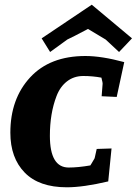

<svg xmlns="http://www.w3.org/2000/svg" viewBox="-20 -785 581 816"><path d="M264 11Q146 11 85 -51.5Q24 -114 24 -221Q24 -365 108 -456Q192 -547 343 -547Q412 -547 508 -521L476 -373L412 -376L416 -428Q417 -432 411 -455Q374 -462 334 -462Q294 -462 264.5 -439Q235 -416 220 -376Q192 -303 192 -208Q192 -73 272 -73Q312 -73 364 -82Q368 -88 370.5 -92.5Q373 -97 376 -102Q383 -112 383 -116L391 -152L454 -154L440 -14Q334 11 264 11ZM370 -765 541 -622 486 -564 429 -617 354 -662Q286 -626 266 -617L193 -564L157 -622Z"/></svg>

Font: Andada SC
Style: Bold Italic
Weight: 700
Italic angle: -8.29999°
Designer: Carolina Giovagnoli
Foundry: Carolina Giovagnoli
Version: Version 1.003